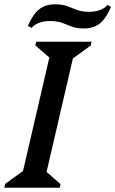

<svg xmlns="http://www.w3.org/2000/svg" viewBox="-46 -887 544 907"><path d="M-25.5 0 -21.4 -18.3 98.2 -104.9 53.4 -39 195.4 -651 222.8 -584.2 120.7 -672.9 124.9 -690H386.6L382.4 -671.7L262.8 -585.1L307.7 -651L165.7 -39L138.2 -105.8L240.3 -17.1L236.1 0ZM350.6 -752.4Q316.2 -752.4 293.2 -761.4Q270.3 -770.5 247.3 -779.1Q224.3 -787.7 187.9 -787.7Q160.6 -787.7 137.5 -778.7Q114.5 -769.7 104 -755.2L85.4 -764.5Q109.7 -819.8 139.2 -843.2Q168.8 -866.6 213.6 -866.6Q249 -866.6 271.5 -858Q294 -849.4 317.4 -840.3Q340.8 -831.2 376.3 -831.2Q404.5 -831.2 427.5 -840.2Q450.6 -849.2 461.1 -863.7L478.8 -854.4Q454.5 -799.1 425.1 -775.7Q395.7 -752.4 350.6 -752.4Z"/></svg>

Font: Platypi Light
Style: Italic
Weight: 300
Italic angle: -13°
Designer: David Sargent
Foundry: Bolt Cutter Type
Version: Version 1.200